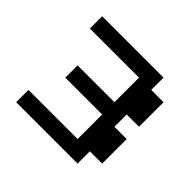

<svg xmlns="http://www.w3.org/2000/svg" viewBox="-191 -1129 1382 1382"><g transform="rotate(45 500.0 -437.5)"><path d="M125 -875H750V-750H875V-500H750V-375H875V-125H750V0H125V-125H625V-375H250V-500H625V-750H125Z"/></g></svg>

Font: Dogica Pixel
Style: Bold
Weight: 700
Designer: Roberto Mocci
Version: Version 001.000